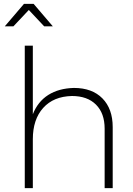

<svg xmlns="http://www.w3.org/2000/svg" viewBox="-20 -980 693 1000"><path d="M567 -318V0H525V-310Q525 -390 480 -435Q435 -480 355 -480Q259 -478 205 -418Q151 -358 151 -255V0H109V-742H151V-385Q177 -451 231.5 -485.5Q286 -520 365 -522Q460 -522 513.5 -467.5Q567 -413 567 -318ZM255 -843H210L130 -928L50 -843H5L105 -960H155Z"/></svg>

Font: Argentum Sans ExtraLight
Style: Regular
Weight: 275
Designer: Julieta Ulanovsky (Modified by Cristiano Sobral)
Foundry: Julieta Ulanovsky
Version: Version 1.000; ttfautohint (v1.5.65-e2d9)